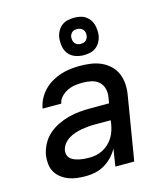

<svg xmlns="http://www.w3.org/2000/svg" viewBox="-114 -855 829 952"><g transform="rotate(-15 300.0 -379.0)"><path d="M211 8Q188 8 165.5 5.5Q143 3 123 -4.5Q103 -12 85.5 -25Q68 -38 57 -56.5Q46 -75 43.5 -97.5Q41 -120 44 -143Q49 -171 63 -198Q77 -225 99.5 -245Q122 -265 149 -278Q176 -291 204 -298.5Q232 -306 260.5 -308.5Q289 -311 316 -311H413L418 -341Q422 -363 416.5 -384.5Q411 -406 395.5 -420Q380 -434 358 -439Q336 -444 313 -444Q294 -444 274.5 -441.5Q255 -439 236.5 -430.5Q218 -422 202.5 -406.5Q187 -391 184 -371H88Q92 -396 104 -419Q116 -442 134 -461Q152 -480 175.5 -493.5Q199 -507 222.5 -514.5Q246 -522 271 -525Q296 -528 320 -528Q349 -528 377 -524Q405 -520 429.5 -509Q454 -498 473.5 -479.5Q493 -461 503.5 -436.5Q514 -412 516 -384Q518 -356 513 -327L459 0H362L376 -89Q364 -67 346 -48Q328 -29 306 -16Q284 -3 259.5 2.5Q235 8 211 8ZM249 -76Q267 -76 284.5 -79.5Q302 -83 318.5 -91.5Q335 -100 349.5 -113.5Q364 -127 373.5 -143Q383 -159 388.5 -176Q394 -193 397 -211L399 -228H316Q299 -228 282.5 -226.5Q266 -225 249 -222Q232 -219 215 -213.5Q198 -208 182.5 -198.5Q167 -189 155.5 -174Q144 -159 141 -142Q139 -129 143 -117.5Q147 -106 156 -98.5Q165 -91 176.5 -87Q188 -83 200 -80.5Q212 -78 224.5 -77Q237 -76 249 -76ZM355 -574Q332 -574 310.5 -582Q289 -590 276 -607Q263 -624 259.5 -647Q256 -670 259 -693Q262 -709 270.5 -724Q279 -739 292.5 -749Q306 -759 322.5 -762.5Q339 -766 355 -766Q370 -766 385 -763Q400 -760 412 -752Q424 -744 433 -732.5Q442 -721 446 -707Q450 -693 451 -677.5Q452 -662 450 -647Q447 -631 438.5 -616Q430 -601 416.5 -591Q403 -581 387 -577.5Q371 -574 355 -574ZM354 -632Q360 -632 367 -633.5Q374 -635 379 -639Q384 -643 387.5 -649Q391 -655 392 -661Q394 -670 392.5 -679Q391 -688 385.5 -694.5Q380 -701 372 -704.5Q364 -708 355 -708Q348 -708 341.5 -706.5Q335 -705 330 -701Q325 -697 321.5 -691Q318 -685 317 -679Q316 -670 317.5 -661Q319 -652 324 -645.5Q329 -639 337 -635.5Q345 -632 354 -632Z"/></g></svg>

Font: Iosevka Aile Medium
Style: Italic
Weight: 500
Italic angle: -9°
Designer: Belleve Invis
Foundry: Belleve Invis
Version: Version 31.1.0; ttfautohint (v1.8.4)